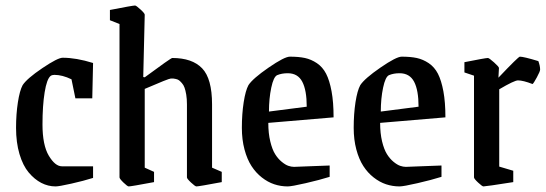

<svg xmlns="http://www.w3.org/2000/svg" viewBox="-20 -666 1977 695"><path d="M181.2 8.8Q154.3 8.8 129.6 -3.9Q105 -16.6 84 -41.5Q63 -66.4 50.5 -108.4Q38.1 -150.4 38.1 -203.1Q38.1 -252.4 44.7 -295.4Q51.3 -338.4 62 -357.9Q77.6 -381.8 133.3 -419.4Q189 -457 207 -457Q255.9 -457 316.9 -438L314 -310.1H252.9L238.8 -378.9Q205.6 -395 176.8 -395Q168.5 -395 163.1 -391.1Q149.4 -379.9 141.6 -331.8Q133.8 -283.7 133.8 -215.8Q133.8 -140.6 156.7 -102.3Q179.7 -64 204.1 -64H316.9V-22Q282.7 -11.2 238 -1.2Q193.4 8.8 181.2 8.8Z M445.8 8.8Q441.4 8.8 427 -5.1Q412.6 -19 412.6 -23.9V-579.1L377.9 -592.8V-629.9Q460 -646 468.8 -646Q473.1 -646 488.5 -631.8Q503.9 -617.7 503.9 -612.8L498.5 -387.2L503.9 -386.2Q598.6 -456.1 603.5 -456.1Q675.8 -456.1 711.7 -418.7Q747.6 -381.3 747.6 -288.1V-59.1L782.7 -43.9V-6.8Q699.7 8.8 690.9 8.8Q686.5 8.8 671.6 -5.1Q656.7 -19 656.7 -23.9V-288.1Q656.7 -308.1 654.1 -323.7Q651.4 -339.4 647.9 -348.9Q644.5 -358.4 638.4 -365.2Q632.3 -372.1 628.2 -375.2Q624 -378.4 616.7 -380.1Q609.4 -381.8 606.9 -381.8Q604.5 -381.8 598.6 -381.8Q590.8 -381.8 503.9 -344.2V-59.1L537.6 -43.9V-6.8Q454.6 8.8 445.8 8.8Z M1021.5 8.8Q996.1 8.8 972.7 1Q949.2 -6.8 927.7 -23.7Q906.2 -40.5 890.4 -64.9Q874.5 -89.4 865 -125Q855.5 -160.6 855.5 -203.1Q855.5 -253.4 862.1 -295.9Q868.7 -338.4 879.4 -357.9Q895 -381.8 952.4 -421.4Q1009.8 -460.9 1029.3 -460.9Q1061 -460.9 1083.7 -456.1Q1106.4 -451.2 1127.2 -437.3Q1147.9 -423.3 1160.4 -399.2Q1172.9 -375 1180.2 -335.4Q1187.5 -295.9 1187.5 -241.2L951.2 -221.2Q951.2 -183.6 958.3 -154.3Q965.3 -125 975.8 -108.2Q986.3 -91.3 999.8 -80.3Q1013.2 -69.3 1023.9 -65.7Q1034.7 -62 1044.4 -62Q1049.3 -62 1100.8 -64.2Q1152.3 -66.4 1173.3 -66.9V-25.9Q1137.2 -14.6 1086.4 -2.9Q1035.6 8.8 1021.5 8.8ZM953.6 -262.2 1090.3 -279.8Q1090.3 -339.4 1074.2 -370.1Q1058.1 -400.9 1021.5 -400.9Q1000 -400.9 983.4 -394Q970.2 -388.2 961.9 -348.6Q953.6 -309.1 953.6 -262.2Z M1426.3 8.8Q1400.9 8.8 1377.4 1Q1354 -6.8 1332.5 -23.7Q1311 -40.5 1295.2 -64.9Q1279.3 -89.4 1269.8 -125Q1260.3 -160.6 1260.3 -203.1Q1260.3 -253.4 1266.8 -295.9Q1273.4 -338.4 1284.2 -357.9Q1299.8 -381.8 1357.2 -421.4Q1414.6 -460.9 1434.1 -460.9Q1465.8 -460.9 1488.5 -456.1Q1511.2 -451.2 1532 -437.3Q1552.7 -423.3 1565.2 -399.2Q1577.6 -375 1585 -335.4Q1592.3 -295.9 1592.3 -241.2L1356 -221.2Q1356 -183.6 1363 -154.3Q1370.1 -125 1380.6 -108.2Q1391.1 -91.3 1404.5 -80.3Q1418 -69.3 1428.7 -65.7Q1439.5 -62 1449.2 -62Q1454.1 -62 1505.6 -64.2Q1557.1 -66.4 1578.1 -66.9V-25.9Q1542 -14.6 1491.2 -2.9Q1440.4 8.8 1426.3 8.8ZM1358.4 -262.2 1495.1 -279.8Q1495.1 -339.4 1479 -370.1Q1462.9 -400.9 1426.3 -400.9Q1404.8 -400.9 1388.2 -394Q1375 -388.2 1366.7 -348.6Q1358.4 -309.1 1358.4 -262.2Z M1730 8.8Q1725.6 8.8 1710.7 -5.1Q1695.8 -19 1695.8 -23.9V-392.1L1661.1 -403.8V-440.9Q1737.3 -456.1 1746.1 -456.1Q1750.5 -456.1 1768.3 -440.2Q1786.1 -424.3 1786.1 -419.9L1784.2 -384.8Q1856.4 -460.9 1861.8 -460.9Q1875.5 -460.9 1928.7 -444.8Q1935.1 -427.7 1935.1 -414.1Q1935.1 -407.7 1923.3 -386Q1911.6 -364.3 1907.7 -361.8Q1873.5 -375 1855 -375Q1841.8 -375 1787.1 -342.8V-63L1837.9 -47.9V-6.8Q1738.8 8.8 1730 8.8Z"/></svg>

Font: Grenze
Style: Regular
Weight: 400
Designer: Renata Polastri
Foundry: Omnibus-Type
Version: Version 1.002;PS 001.002;hotconv 1.0.88;makeotf.lib2.5.64775